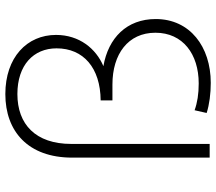

<svg xmlns="http://www.w3.org/2000/svg" viewBox="-64 -722 790 701"><g transform="rotate(-90 330.5 -371.0)"><path d="M440 -388C543 -370 612 -303 612 -197C612 -72 511 4 379 4C340 4 300 -1 269 -11C269 -11 279 -55 279 -55C307 -45 338 -40 377 -40C484 -40 562 -98 562 -198C562 -298 484 -355 373 -355C373 -355 315 -355 315 -355C315 -355 315 -398 315 -398C434 -399 505 -461 505 -559C505 -643 444 -702 338 -702C228 -702 156 -636 156 -505C156 -505 156 0 156 0C156 0 106 0 106 0C106 0 106 -502 106 -502C106 -663 202 -746 338 -746C472 -746 554 -667 554 -561C554 -476 504 -415 440 -388Z"/></g></svg>

Font: TamingNoise
Style: Regular
Weight: 500
Designer: Julieta Ulanovsky
Foundry: Julieta Ulanovsky
Version: ""